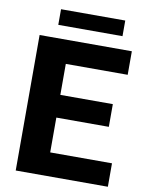

<svg xmlns="http://www.w3.org/2000/svg" viewBox="-94 -926 748 992"><g transform="rotate(10 280.5 -430.5)"><path d="M542 -123V0H58.6V-710.9H542.5V-587.4H217.8V-424.8H493.2V-305.7H217.8V-123ZM481.4 -861.3V-779.3H144.5V-861.3Z"/></g></svg>

Font: Vazirmatn RD UI ExtraBold
Style: Regular
Weight: 800
Designer: Saber Rastikerdar
Foundry: Saber Rastikerdar
Version: Version 33.003